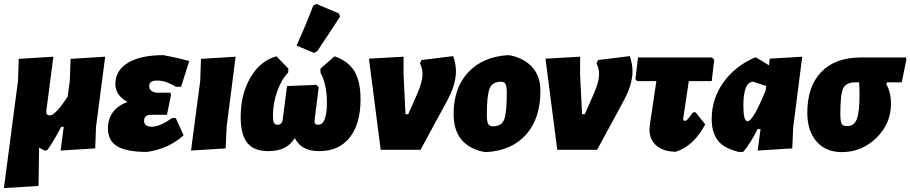

<svg xmlns="http://www.w3.org/2000/svg" viewBox="-29 -766 4656 982"><path d="M208 -200Q205 -176 226 -176Q255 -176 317 -272L328 -352L332 -465L509 -476L462 -116L458 -7L281 4L297 -117H284Q241 -36 212 3L199 4Q184 -2 171 -12L168 185L-9 196L63 -352L67 -465L244 -476Z M723 11Q619 11 571 -17.5Q523 -46 523 -109Q523 -206 623 -245Q561 -278 561 -336Q561 -406 626 -445Q691 -484 807 -484Q873 -472 939 -454L897 -322H870Q820 -354 775 -354Q734 -354 734 -327Q734 -298 770 -292H842L846 -282L825 -179H745Q708 -179 708 -148Q708 -118 747 -118Q790 -118 850 -162H870L910 -74Q834 -5 723 11Z M1176 -476 1130 -116 1125 -7 948 4 995 -352 999 -465Z M1573 -737 1589 -746 1705 -697 1710 -681Q1652 -591 1594 -505L1578 -495L1488 -533Q1537 -642 1573 -737ZM1343 7Q1270 7 1236 -35Q1202 -77 1202 -168Q1202 -285 1252.5 -370.5Q1303 -456 1385 -478L1446 -415L1445 -395Q1410 -359 1388.5 -298Q1367 -237 1367 -176Q1367 -149 1372 -138.5Q1377 -128 1390 -128Q1414 -128 1417 -155L1439 -326L1590 -332L1601 -319L1580 -152Q1577 -128 1598 -128Q1643 -128 1643 -242Q1643 -334 1610 -395V-415L1682 -478Q1752 -454 1783.5 -402Q1815 -350 1815 -258Q1815 -132 1759.5 -62.5Q1704 7 1604 7Q1511 7 1479 -60Q1439 7 1343 7Z M2289 -479Q2303 -439 2303 -401Q2303 -333 2256 -247L2122 0H1918L1858 -466L2035 -476V-385L2045 -182H2059L2107 -291Q2132 -349 2132 -386Q2132 -416 2119 -442L2127 -459Z M2569 -484 2585 -482Q2655 -466 2695 -420.5Q2735 -375 2735 -301Q2735 -159 2661 -77Q2587 5 2457 12L2441 10Q2291 -24 2291 -183Q2291 -316 2365.5 -396Q2440 -476 2569 -484ZM2534 -348Q2488 -348 2474.5 -312Q2461 -276 2461 -179Q2461 -145 2467.5 -132.5Q2474 -120 2493 -120Q2537 -120 2550 -156Q2563 -192 2563 -290Q2563 -323 2557 -335.5Q2551 -348 2534 -348Z M3192 -479Q3206 -439 3206 -401Q3206 -333 3159 -247L3025 0H2821L2761 -466L2938 -476V-385L2948 -182H2962L3010 -291Q3035 -349 3035 -386Q3035 -416 3022 -442L3030 -459Z M3428 10Q3364 10 3327.5 -22Q3291 -54 3293 -107L3296 -137L3328 -351H3230L3221 -361L3234 -472H3612L3624 -461L3611 -351H3494L3466 -165L3465 -157Q3465 -148 3474 -148Q3480 -148 3487 -155Q3494 -162 3515 -191L3528 -192L3578 -130Q3519 -19 3428 10Z M3749 11Q3671 -8 3641 -49.5Q3611 -91 3611 -157Q3611 -260 3670.5 -344Q3730 -428 3832 -472H3839L3904 -432L3908 -466L4074 -476L4028 -116L4023 -7L3846 4L3861 -106H3846Q3811 -35 3772 11ZM3773 -225Q3773 -146 3794 -146Q3823 -146 3887 -304L3890 -326L3824 -348Q3773 -348 3773 -225Z M4276 12Q4195 12 4147.5 -42Q4100 -96 4100 -189Q4100 -324 4171.5 -398Q4243 -472 4373 -472H4604L4607 -463L4583 -345H4508L4504 -336Q4528 -294 4528 -235Q4528 -134 4453.5 -61Q4379 12 4276 12ZM4304 -121Q4339 -121 4353 -156Q4367 -191 4367 -280Q4367 -323 4365 -345H4348Q4299 -345 4284 -315Q4269 -285 4269 -187Q4269 -145 4275.5 -133Q4282 -121 4304 -121Z"/></svg>

Font: Alegreya Sans Black
Style: Italic
Weight: 900
Italic angle: -7°
Designer: Juan Pablo del Peral
Foundry: Huerta Tipografica
Version: Version 2.007